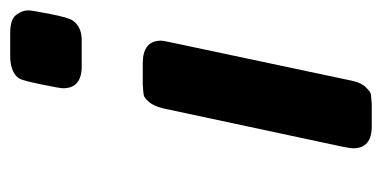

<svg xmlns="http://www.w3.org/2000/svg" viewBox="-210 -554 763 384"><g transform="rotate(-90 172.0 -361.5)"><path d="M67.9 -37.1Q67.9 -42 70.8 -57.1L147.9 -418Q152.8 -437 160.9 -446Q168.9 -455.1 174.6 -456.1Q180.2 -457 195.8 -458H237.8Q282.7 -458 283.2 -421.9Q283.2 -418 281.5 -410.4Q279.8 -402.8 279.8 -401.9L203.1 -40Q199.2 -21 189.7 -11.5Q180.2 -2 175 -1.5Q169.9 -1 155.8 0H111.8Q67.9 0 67.9 -37.1ZM188 -617.2Q188 -624 195.6 -660.4Q203.1 -696.8 207 -704.1Q216.8 -721.2 248 -723.1H298.8Q325.7 -723.1 334.7 -711.2Q343.8 -699.2 343.8 -687Q343.8 -680.2 336.4 -642.6Q329.1 -605 322.8 -597.2Q310.5 -580.1 284.2 -580.1H231.9Q188 -580.1 188 -617.2Z"/></g></svg>

Font: CMU Sans Serif
Style: BoldOblique
Weight: 700
Italic angle: -12°
Version: Version 0.7.0